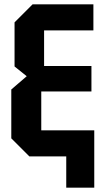

<svg xmlns="http://www.w3.org/2000/svg" viewBox="-20 -720 478 884"><path d="M115 0 32 -83V-308L103 -369L47 -414V-617L130 -700H410V-580H183V-416H401V-299H170V-120H414V144H285V0Z"/></svg>

Font: Tektur SemiCondensed SemiBold
Style: Regular
Weight: 600
Width: 4
Designer: Adam Jagosz
Foundry: Adam Jagosz
Version: Version 1.005;gftools[0.9.30]